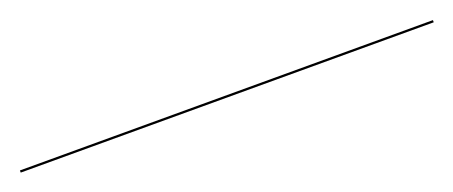

<svg xmlns="http://www.w3.org/2000/svg" viewBox="-14 25 588 249"><g transform="rotate(-20 280.0 149.5)"><path d="M-5 151.5V148.5H565V151.5Z"/></g></svg>

Font: Bodoni Moda 72pt
Style: Italic
Weight: 400
Italic angle: -13°
Designer: Owen Earl
Foundry: indestructible type
Version: Version 2.005